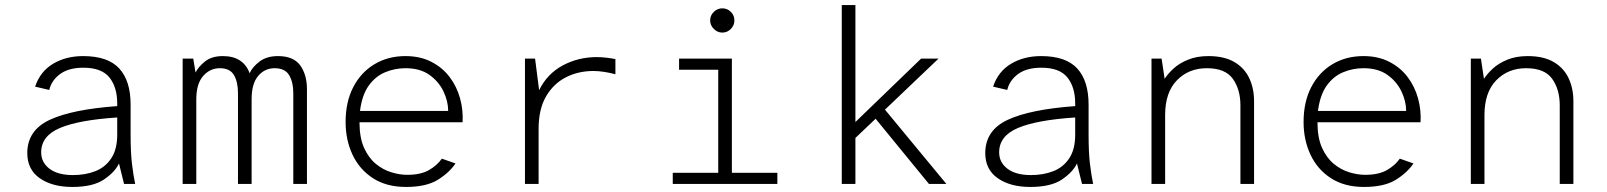

<svg xmlns="http://www.w3.org/2000/svg" viewBox="-20 -728 6360 760"><path d="M266 12Q187 12 137.5 -22.5Q88 -57 88 -122Q88 -212 176.5 -253.5Q265 -295 444 -308V-318Q444 -383 413 -421.5Q382 -460 310 -460Q252 -460 218 -435Q184 -410 175 -372L119 -385Q139 -445 190 -475.5Q241 -506 309 -506Q407 -506 452 -457Q497 -408 497 -314V-194Q497 -124 502.5 -78.5Q508 -33 515 0H471L451 -81Q435 -47 391.5 -17.5Q348 12 266 12ZM269 -35Q318 -35 357.5 -50.5Q397 -66 420.5 -101.5Q444 -137 444 -195V-263Q292 -253 217.5 -221.5Q143 -190 143 -125Q143 -85 176 -60Q209 -35 269 -35Z M703 0V-496H745L754 -441Q766 -465 792.5 -485.5Q819 -506 862 -506Q904 -506 930.5 -488Q957 -470 968 -438Q979 -463 1007.5 -484.5Q1036 -506 1080 -506Q1142 -506 1168.5 -469Q1195 -432 1195 -375V0H1141V-358Q1141 -403 1124.5 -430.5Q1108 -458 1067 -458Q1028 -458 1002 -427.5Q976 -397 976 -336V0H922V-359Q922 -404 906 -431Q890 -458 850 -458Q811 -458 784 -427Q757 -396 757 -335V0Z M1587 12Q1510 12 1456.5 -22.5Q1403 -57 1375.5 -115.5Q1348 -174 1348 -245Q1348 -325 1378.5 -383.5Q1409 -442 1462.5 -474Q1516 -506 1585 -506Q1643 -506 1687 -483.5Q1731 -461 1759.5 -423.5Q1788 -386 1801 -339Q1814 -292 1811 -244H1403Q1403 -183 1421 -143Q1439 -103 1467.5 -79.5Q1496 -56 1529 -46Q1562 -36 1592 -36Q1645 -36 1677.5 -54.5Q1710 -73 1729 -100L1783 -81Q1758 -44 1712.5 -16Q1667 12 1587 12ZM1405 -289H1754Q1754 -327 1735.5 -366Q1717 -405 1680 -431.5Q1643 -458 1585 -458Q1543 -458 1504.5 -442Q1466 -426 1439.5 -389Q1413 -352 1405 -289Z M2058 0V-496H2098L2114 -371Q2146 -436 2207.5 -469Q2269 -502 2342 -502Q2360 -502 2381.5 -499.5Q2403 -497 2416 -494V-434Q2394 -440 2371.5 -443.5Q2349 -447 2329 -447Q2269 -447 2220 -422Q2171 -397 2141.5 -346.5Q2112 -296 2112 -218V0Z M2643 0V-44H2823V-452H2668V-496H2877V-44H3057V0ZM2839 -599Q2820 -599 2805.5 -613.5Q2791 -628 2791 -647Q2791 -667 2805.5 -681Q2820 -695 2839 -695Q2859 -695 2873 -681Q2887 -667 2887 -647Q2887 -628 2873 -613.5Q2859 -599 2839 -599Z M3312 0V-708H3366V-245L3626 -496H3695L3483 -294L3726 0H3657L3446 -258L3366 -182V0Z M4058 12Q3979 12 3929.5 -22.5Q3880 -57 3880 -122Q3880 -212 3968.5 -253.5Q4057 -295 4236 -308V-318Q4236 -383 4205 -421.5Q4174 -460 4102 -460Q4044 -460 4010 -435Q3976 -410 3967 -372L3911 -385Q3931 -445 3982 -475.5Q4033 -506 4101 -506Q4199 -506 4244 -457Q4289 -408 4289 -314V-194Q4289 -124 4294.5 -78.5Q4300 -33 4307 0H4263L4243 -81Q4227 -47 4183.5 -17.5Q4140 12 4058 12ZM4061 -35Q4110 -35 4149.5 -50.5Q4189 -66 4212.5 -101.5Q4236 -137 4236 -195V-263Q4084 -253 4009.5 -221.5Q3935 -190 3935 -125Q3935 -85 3968 -60Q4001 -35 4061 -35Z M4538 0V-496H4578L4590 -416Q4602 -435 4624.5 -456Q4647 -477 4682 -491.5Q4717 -506 4763 -506Q4826 -506 4866 -482.5Q4906 -459 4925 -418.5Q4944 -378 4944 -328V0H4890V-311Q4890 -374 4860 -416Q4830 -458 4757 -458Q4685 -458 4638.5 -410Q4592 -362 4592 -273V0Z M5379 12Q5302 12 5248.5 -22.5Q5195 -57 5167.5 -115.5Q5140 -174 5140 -245Q5140 -325 5170.5 -383.5Q5201 -442 5254.5 -474Q5308 -506 5377 -506Q5435 -506 5479 -483.5Q5523 -461 5551.5 -423.5Q5580 -386 5593 -339Q5606 -292 5603 -244H5195Q5195 -183 5213 -143Q5231 -103 5259.5 -79.5Q5288 -56 5321 -46Q5354 -36 5384 -36Q5437 -36 5469.5 -54.5Q5502 -73 5521 -100L5575 -81Q5550 -44 5504.5 -16Q5459 12 5379 12ZM5197 -289H5546Q5546 -327 5527.5 -366Q5509 -405 5472 -431.5Q5435 -458 5377 -458Q5335 -458 5296.5 -442Q5258 -426 5231.5 -389Q5205 -352 5197 -289Z M5802 0V-496H5842L5854 -416Q5866 -435 5888.5 -456Q5911 -477 5946 -491.5Q5981 -506 6027 -506Q6090 -506 6130 -482.5Q6170 -459 6189 -418.5Q6208 -378 6208 -328V0H6154V-311Q6154 -374 6124 -416Q6094 -458 6021 -458Q5949 -458 5902.5 -410Q5856 -362 5856 -273V0Z"/></svg>

Font: Atkinson Hyperlegible Mono ExtraLight
Style: Regular
Weight: 200
Monospace: yes
Designer: Elliott Scott, Megan Eiswerth, Linus Boman, Theodore Petrosky, Letters from Sweden
Foundry: Applied Design Works, Letters from Sweden
Version: Version 2.001